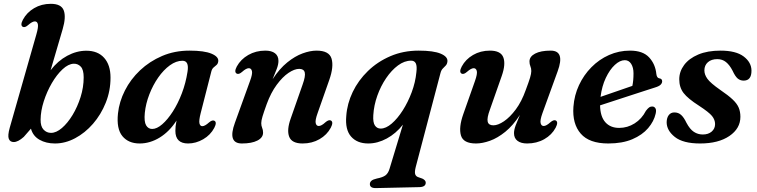

<svg xmlns="http://www.w3.org/2000/svg" viewBox="-20 -739 3961 1005"><path d="M170.5 -559.5Q181.5 -597.5 178.2 -612.2Q175 -627 162.5 -627Q149 -627 127.5 -608Q110.5 -593 99.5 -598.5Q84.5 -606.5 100 -636Q120 -673.5 158.5 -696.2Q197 -719 246 -719Q301 -719 313.8 -684.2Q326.5 -649.5 308 -586.5L245 -371.5Q282.5 -420.5 331.8 -447Q381 -473.5 432 -473.5Q492 -473.5 525.2 -436.2Q558.5 -399 558.5 -332.5Q558.5 -263.5 533.5 -201.2Q508.5 -139 466.8 -91Q425 -43 373.2 -15.5Q321.5 12 268 12Q221 12 186.8 -7.5Q152.5 -27 142 -65.5L104.5 -22.5Q74.5 4.5 52 4.5Q32.5 4.5 26 -12.5Q19.5 -29.5 31 -70.5ZM366 -405.5Q337.5 -404.5 307.2 -376.2Q277 -348 251.2 -303.8Q225.5 -259.5 209.2 -209Q193 -158.5 192.5 -113Q192 -77.5 208 -60.5Q224 -43.5 247 -43.5Q274.5 -43.5 304.2 -69Q334 -94.5 359.8 -137Q385.5 -179.5 401.8 -231Q418 -282.5 418 -334Q418 -374 403 -390Q388 -406 366 -405.5Z M1030.5 -147Q1020.5 -108 1024 -93.2Q1027.5 -78.5 1039 -78.5Q1052.5 -78.5 1074 -98Q1091 -112.5 1102 -107Q1117 -99.5 1101.5 -69.5Q1082 -32.5 1043.8 -10.2Q1005.5 12 964.5 12Q898 12 898 -54Q898 -65.5 899.2 -78.2Q900.5 -91 904 -108Q867 -50.5 816.2 -19.2Q765.5 12 711 12Q652.5 12 620.8 -26.2Q589 -64.5 597.5 -145Q604 -206.5 633.8 -265.2Q663.5 -324 713.2 -371Q763 -418 828.5 -446Q894 -474 971.5 -474Q1049.5 -474 1087.2 -458Q1125 -442 1122.5 -418.5Q1121 -405.5 1113.5 -399Q1106 -392.5 1098 -385.8Q1090 -379 1086.5 -366ZM738 -148.5Q733.5 -102 744.8 -83Q756 -64 776.5 -64Q801 -64 829.2 -88.5Q857.5 -113 884.5 -155Q911.5 -197 932 -250.8Q952.5 -304.5 961.5 -363.5Q971 -421 935 -421Q902 -421 869 -397Q836 -373 808.2 -333.2Q780.5 -293.5 761.8 -245.2Q743 -197 738 -148.5Z M1219.5 -353.5Q1204 -361.5 1219.5 -391Q1240 -428.5 1279.5 -451.2Q1319 -474 1369 -474Q1401.5 -474 1419.5 -460.2Q1437.5 -446.5 1437.5 -420Q1437.5 -402 1428.8 -378.8Q1420 -355.5 1407 -324.5Q1443 -379.5 1483.5 -412.2Q1524 -445 1563.8 -459.5Q1603.5 -474 1637 -474Q1703 -474 1715.5 -432Q1728 -390 1703.5 -320.5L1642.5 -147Q1629 -109.5 1632.5 -94.5Q1636 -79.5 1648.5 -79.5Q1662.5 -79.5 1683.5 -99Q1700.5 -113.5 1711.5 -108.5Q1727 -100.5 1711.5 -70.5Q1691.5 -33 1652.5 -10.5Q1613.5 12 1564 12Q1507.5 12 1493.8 -23.2Q1480 -58.5 1502 -119.5L1564 -296.5Q1580 -341 1575.2 -359.8Q1570.5 -378.5 1546 -378.5Q1521.5 -378.5 1490.2 -357.5Q1459 -336.5 1428.5 -295.2Q1398 -254 1376 -194Q1360.5 -151 1354 -129.2Q1347.5 -107.5 1347.5 -94.5Q1347.5 -80.5 1352.2 -69.8Q1357 -59 1357 -44.5Q1357 -18.5 1327.2 -3.2Q1297.5 12 1246 12Q1170 12 1209.5 -96L1288.5 -314.5Q1302.5 -352 1298.8 -367Q1295 -382 1282.5 -382Q1268.5 -382 1247.5 -363Q1230.5 -348 1219.5 -353.5Z M1949 245.5Q1916 246.5 1916 224.5Q1916 214.5 1924.2 207.2Q1932.5 200 1952.5 195.5Q1983.5 189.5 1997.8 178.8Q2012 168 2019 144.5L2089 -86.5Q2052.5 -40 2004.5 -14Q1956.5 12 1907.5 12Q1849.5 12 1817.8 -24Q1786 -60 1792.5 -132Q1797 -196.5 1826.2 -257.5Q1855.5 -318.5 1905.8 -367.2Q1956 -416 2023.5 -445Q2091 -474 2171.5 -474Q2249.5 -474 2287 -458Q2324.5 -442 2322 -417.5Q2320.5 -403.5 2313.2 -396Q2306 -388.5 2297.8 -380.2Q2289.5 -372 2285.5 -356L2156 135.5Q2150 159.5 2152.8 171Q2155.5 182.5 2167 187.5L2191 196Q2208.5 204.5 2208.5 217Q2208.5 239.5 2175.5 240.5ZM1934 -136.5Q1931.5 -98 1942.5 -82Q1953.5 -66 1972.5 -66Q2000 -66 2030.2 -92Q2060.5 -118 2088 -161Q2115.5 -204 2135 -256.2Q2154.5 -308.5 2159.5 -361Q2163.5 -393 2156.5 -407.2Q2149.5 -421.5 2132 -421.5Q2097 -421.5 2063.2 -396.5Q2029.5 -371.5 2001.2 -330Q1973 -288.5 1955 -238Q1937 -187.5 1934 -136.5Z M2889 -108.5Q2904 -100.5 2888.5 -70.5Q2868.5 -33 2829 -10.5Q2789.5 12 2739 12Q2707 12 2688.8 -1.8Q2670.5 -15.5 2670.5 -42Q2670.5 -59.5 2679.2 -82.8Q2688 -106 2701.5 -137.5Q2665.5 -82 2625 -49.2Q2584.5 -16.5 2544.8 -2.2Q2505 12 2471.5 12Q2405 12 2392.8 -30Q2380.5 -72 2405 -141.5L2466 -314.5Q2479.5 -352.5 2475.8 -367.2Q2472 -382 2459.5 -382Q2446 -382 2424.5 -363Q2407.5 -348 2396.5 -353.5Q2381.5 -361.5 2397 -391Q2417 -428.5 2456 -451.2Q2495 -474 2544.5 -474Q2601 -474 2614.5 -438.8Q2628 -403.5 2606.5 -342L2544.5 -165.5Q2528 -121 2532.8 -102Q2537.5 -83 2562.5 -83Q2586.5 -83 2618 -104.2Q2649.5 -125.5 2680 -166.5Q2710.5 -207.5 2732 -268Q2748 -310.5 2754.5 -332.2Q2761 -354 2761 -367Q2761 -381.5 2756.2 -392.2Q2751.5 -403 2751.5 -417.5Q2751.5 -443 2781 -458.5Q2810.5 -474 2862.5 -474Q2938.5 -474 2899 -366L2819.5 -147Q2806 -109.5 2809.8 -94.5Q2813.5 -79.5 2826 -79.5Q2839.5 -79.5 2861 -99Q2878 -113.5 2889 -108.5Z M3412 -144Q3403 -104 3372.5 -68.2Q3342 -32.5 3289.8 -10.2Q3237.5 12 3164 12Q3064.5 12 3019.8 -39.5Q2975 -91 2981.5 -180Q2986 -240.5 3010.8 -293.5Q3035.5 -346.5 3075.8 -387.2Q3116 -428 3167.8 -451Q3219.5 -474 3278 -474Q3345 -474 3377.8 -438.5Q3410.5 -403 3415.5 -352Q3418 -331 3431 -329Q3446 -327 3446 -313.5Q3446 -304 3438 -295.8Q3430 -287.5 3408.5 -281Q3386.5 -274 3351 -262.5Q3315.5 -251 3274.2 -237.5Q3233 -224 3193 -211Q3153 -198 3121 -187.5Q3122 -129 3148.5 -99.2Q3175 -69.5 3221 -69.5Q3264.5 -69.5 3302 -93.2Q3339.5 -117 3361 -159Q3371 -172 3378.2 -177Q3385.5 -182 3394.5 -181.5Q3404.5 -181.5 3410.5 -172.5Q3416.5 -163.5 3412 -144ZM3250.5 -424Q3225 -424 3198.2 -399.2Q3171.5 -374.5 3151 -331.2Q3130.5 -288 3123.5 -232Q3162.5 -245.5 3209 -261.5Q3255.5 -277.5 3290 -289.5Q3296 -316.5 3296 -355Q3296 -385.5 3283.8 -404.8Q3271.5 -424 3250.5 -424Z M3658.5 -35Q3687.5 -35 3705.2 -50.2Q3723 -65.5 3723 -89.5Q3723 -112 3707 -131.8Q3691 -151.5 3639 -185.5Q3581 -222.5 3558.2 -252Q3535.5 -281.5 3535.5 -324Q3535.5 -364.5 3561 -398.8Q3586.5 -433 3634.8 -453.5Q3683 -474 3751.5 -474Q3832 -474 3872.5 -443.5Q3913 -413 3913.5 -370Q3914 -317 3872.5 -317Q3854.5 -317 3841.2 -328.2Q3828 -339.5 3814.5 -369Q3799 -399 3780 -414.2Q3761 -429.5 3734.5 -429.5Q3703.5 -429.5 3685.2 -413.2Q3667 -397 3667 -370.5Q3667 -348.5 3682.8 -326.5Q3698.5 -304.5 3750 -268.5Q3792 -240 3815 -218.2Q3838 -196.5 3846.8 -175.2Q3855.5 -154 3855.5 -127.5Q3855.5 -66.5 3798 -27.2Q3740.5 12 3644.5 12Q3555.5 12 3512.5 -22Q3469.5 -56 3469.5 -99.5Q3470 -123 3480.8 -136.8Q3491.5 -150.5 3510 -150.5Q3531 -150.5 3545.5 -137.2Q3560 -124 3573 -96.5Q3591 -62.5 3612 -48.8Q3633 -35 3658.5 -35Z"/></svg>

Font: Fraunces 9pt SemiBold
Style: Italic
Weight: 600
Italic angle: -16°
Version: Version 1.000;[b76b70a41]